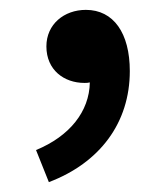

<svg xmlns="http://www.w3.org/2000/svg" viewBox="-20 -169 338 389"><path d="M79 200C182 161 243 80 243 -25C243 -102 210 -149 154 -149C110 -149 74 -120 74 -75C74 -27 110 -1 151 -1C155 -1 158 -1 162 -2C161 57 121 107 53 135Z"/></svg>

Font: Noto Sans CJK KR Medium
Style: Regular
Weight: 500
Designer: Ryoko NISHIZUKA (kana & ideographs); Paul D. Hunt (Latin, Greek & Cyrillic); Wenlong ZHANG (bopomofo); Sandoll Communica
Foundry: Adobe Systems Incorporated
Version: Version 1.004;PS 1.004;hotconv 1.0.82;makeotf.lib2.5.63406